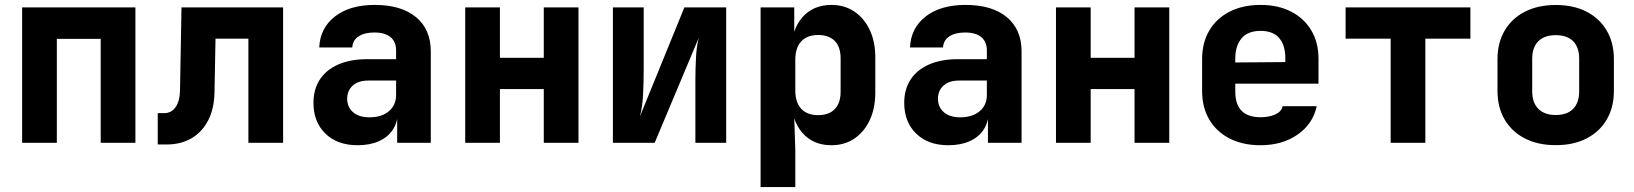

<svg xmlns="http://www.w3.org/2000/svg" viewBox="-20 -580 6640 780"><path d="M69.9 0V-550H530.1V0H389.1V-422.1H210.9V0Z M620.8 7V-120.3H646.8Q675.8 -120.3 693 -144.4Q710.3 -168.5 711.3 -213.1L717.3 -550H1130.1V0H989.1V-423H855.5L851.4 -204Q850.2 -139.1 825.9 -91.5Q801.6 -43.8 758.3 -18.4Q715 7 656 7Z M1432.5 10Q1350 10 1301.7 -37.5Q1253.4 -85 1253.4 -162Q1253.4 -217.2 1279.4 -256.9Q1305.4 -296.6 1354.4 -318.1Q1403.5 -339.6 1471.8 -339.6H1589.1V-375.8Q1589.1 -410.3 1566.5 -429.2Q1543.9 -448 1501 -448Q1460.9 -448 1437 -432.4Q1413 -416.8 1411 -387.1H1276.9Q1280.2 -465.7 1340.3 -512.8Q1400.5 -560 1502.7 -560Q1610.3 -560 1670.2 -510.3Q1730.1 -460.6 1730.1 -371.2V0H1593.5V-107.6H1570.9L1595.9 -124.2Q1595.9 -83.4 1575.9 -53.1Q1555.9 -22.8 1519.3 -6.4Q1482.8 10 1432.5 10ZM1480.8 -103.4Q1530.7 -103.4 1559.9 -128.2Q1589.1 -152.9 1589.1 -193.5V-252.7H1475.8Q1435.2 -252.7 1412.8 -232.1Q1390.4 -211.5 1390.4 -178.6Q1390.4 -145.3 1414.1 -124.4Q1437.8 -103.4 1480.8 -103.4Z M1869.9 0V-550H2010.9V-345.1H2189.1V-550H2330.1V0H2189.1V-218.1H2010.9V0Z M2469.9 0V-550H2595V-297.3Q2595 -251.8 2592.6 -199.4Q2590.3 -147 2579.7 -107L2760.3 -550H2930.1V0H2805V-252.8Q2805 -298.5 2807.4 -345.4Q2809.7 -392.2 2818.6 -426.3L2639.7 0Z M3069.9 180V-550H3206.6V-436.5H3239.1L3194.7 -369.6Q3194.7 -457.3 3238.7 -508.6Q3282.7 -560 3357.5 -560Q3410.8 -560 3450.9 -533Q3490.9 -505.9 3513.4 -458.2Q3535.9 -410.5 3535.9 -346.7V-203.5Q3535.9 -140.5 3513.5 -92.4Q3491.1 -44.2 3451 -17.1Q3410.9 10 3357.5 10Q3282.8 10 3238.8 -41.4Q3194.7 -92.9 3194.7 -180.4L3239.1 -112.6H3206.3L3210.9 28.5V180ZM3303.7 -112.2Q3347.1 -112.2 3371 -136.6Q3395 -161.1 3395 -207.7V-342.3Q3395 -389.9 3371 -413.9Q3347.1 -437.8 3303.7 -437.8Q3258.9 -437.8 3234.9 -411.8Q3210.9 -385.7 3210.9 -337.3V-212.7Q3210.9 -164.3 3234.9 -138.2Q3258.9 -112.2 3303.7 -112.2Z M3832.5 10Q3750 10 3701.7 -37.5Q3653.4 -85 3653.4 -162Q3653.4 -217.2 3679.4 -256.9Q3705.4 -296.6 3754.4 -318.1Q3803.5 -339.6 3871.8 -339.6H3989.1V-375.8Q3989.1 -410.3 3966.5 -429.2Q3943.9 -448 3901 -448Q3860.9 -448 3837 -432.4Q3813 -416.8 3811 -387.1H3676.9Q3680.2 -465.7 3740.3 -512.8Q3800.5 -560 3902.7 -560Q4010.3 -560 4070.2 -510.3Q4130.1 -460.6 4130.1 -371.2V0H3993.5V-107.6H3970.9L3995.9 -124.2Q3995.9 -83.4 3975.9 -53.1Q3955.9 -22.8 3919.3 -6.4Q3882.8 10 3832.5 10ZM3880.8 -103.4Q3930.7 -103.4 3959.9 -128.2Q3989.1 -152.9 3989.1 -193.5V-252.7H3875.8Q3835.2 -252.7 3812.8 -232.1Q3790.4 -211.5 3790.4 -178.6Q3790.4 -145.3 3814.1 -124.4Q3837.8 -103.4 3880.8 -103.4Z M4269.9 0V-550H4410.9V-345.1H4589.1V-550H4730.1V0H4589.1V-218.1H4410.9V0Z M5100.8 10Q5029.1 10 4975.5 -17.3Q4921.9 -44.7 4892.7 -94.2Q4863.6 -143.7 4863.6 -210V-340Q4863.6 -406.5 4892.7 -455.9Q4921.9 -505.3 4975.5 -532.7Q5029.1 -560 5100.8 -560Q5172.6 -560 5225.4 -532.7Q5278.1 -505.5 5307.3 -456.3Q5336.4 -407.2 5336.4 -341.5V-240.1H4998.3V-208.5Q4998.3 -155.1 5024.4 -129.4Q5050.5 -103.7 5100.8 -103.7Q5135.6 -103.7 5160.8 -115.1Q5186.1 -126.5 5190.6 -148.5H5329Q5314 -76.9 5251.8 -33.5Q5189.5 10 5100.8 10ZM5201.7 -316.4V-343.2Q5201.7 -396.3 5176.7 -425.4Q5151.7 -454.6 5100.8 -454.6Q5050 -454.6 5024.2 -424.6Q4998.3 -394.6 4998.3 -341.5V-326.2L5211.2 -327.9Z M5629.5 0V-423H5446.5V-550H5953.5V-423H5770.5V0Z M6300 9.7Q6228.1 9.7 6174.9 -17.6Q6121.7 -44.8 6092.7 -94.3Q6063.6 -143.8 6063.6 -210.3V-339.7Q6063.6 -406.3 6092.7 -455.7Q6121.7 -505.2 6174.9 -532.4Q6228.1 -559.7 6300 -559.7Q6372.9 -559.7 6425.6 -532.4Q6478.3 -505.2 6507.3 -455.7Q6536.4 -406.3 6536.4 -339.7V-210.3Q6536.4 -143.8 6507.3 -94.3Q6478.3 -44.8 6425.5 -17.6Q6372.8 9.7 6300 9.7ZM6300 -112.8Q6346.3 -112.8 6370.8 -137.7Q6395.4 -162.6 6395.4 -208.8V-341.2Q6395.4 -388.2 6370.8 -412.7Q6346.3 -437.2 6300 -437.2Q6254.7 -437.2 6229.7 -412.7Q6204.6 -388.2 6204.6 -341.2V-208.8Q6204.6 -162.6 6229.7 -137.7Q6254.7 -112.8 6300 -112.8Z"/></svg>

Font: JetBrains Mono
Style: Regular
Weight: 400
Monospace: yes
Designer: Philipp Nurullin, Konstantin Bulenkov
Foundry: JetBrains
Version: Version 2.305